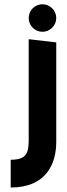

<svg xmlns="http://www.w3.org/2000/svg" viewBox="-20 -669 309 885"><path d="M175.8 -522.5C210 -522.5 239.3 -550.8 239.3 -585.9C239.3 -621.1 210 -649.4 175.8 -649.4C140.6 -649.4 112.3 -621.1 112.3 -585.9C112.3 -550.8 140.6 -522.5 175.8 -522.5ZM112.3 -24.4C112.3 37.1 101.6 67.4 29.3 67.4V195.3C195.3 195.3 239.3 83 239.3 -14.6V-473.6L112.3 -488.3Z"/></svg>

Font: Saman Dere
Style: Regular
Weight: 400
Designer: Tuna Ça_lar Gümü_
Foundry: Tuna Ça_lar Gümü_
Version: Version 1.001;hotconv 1.0.109;makeotfexe 2.5.65596